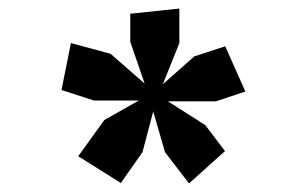

<svg xmlns="http://www.w3.org/2000/svg" viewBox="-20 -755 690 448"><path d="M459 -463 505 -402.5 421 -327 365 -400 337.5 -495 312.5 -400 262 -328 162.5 -390.5 223.5 -475 304 -520.5H199L123.5 -545L145.5 -654.5L238 -629.5L317.5 -560L284 -657.5V-723L398.5 -735V-654.5L360 -558.5L433.5 -623.5L505.5 -647L552.5 -541.5L483.5 -518.5H372Z"/></svg>

Font: B612 Mono
Style: Bold
Weight: 700
Version: Version 1.005